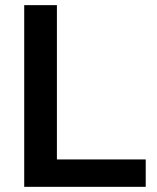

<svg xmlns="http://www.w3.org/2000/svg" viewBox="-20 -723 606 743"><path d="M73.7 0V-703.1H200.2V-106H543.9V0Z"/></svg>

Font: Schibsted Grotesk SemiBold
Style: Regular
Weight: 600
Designer: Bakken & Baeck AS, Henrik Kongsvoll
Foundry: Schibsted ASA
Version: Version 1.100;gftools[0.9.25]